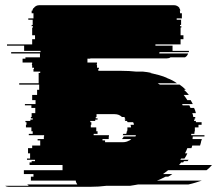

<svg xmlns="http://www.w3.org/2000/svg" viewBox="-69 -720 837 740"><path d="M621 -84H748Q738 -72 727 -64H579L559 -49H595Q591 -46 587 -43.5Q583 -41 579 -39H569Q561 -35 553 -31Q545 -27 536 -24H709Q697 -20 684 -16Q671 -12 657 -9H463Q456 -8 448.5 -6.5Q441 -5 433 -4H342Q327 -2 311 -1Q295 0 278 0H-35Q-44 0 -49 -4H42Q40 -5 36 -9H229Q227 -12 225 -16Q223 -20 223 -24H50V-39H60V-49H23V-64H172V-84H45V-94H53V-99H66V-104H35V-109H47V-129H39V-149H55V-159H86V-179H76V-184H100V-194H101V-199H42V-204H57V-214H52V-229H31V-239H33V-249H29V-254H48V-259H57V-264H50V-269H53V-284H67V-304H52V-314H27V-319H68V-334H55V-354H74V-374H82V-394H5V-399H80V-439H86V-444H60V-454H62V-459H55V-469H54V-474H55V-479H18V-494H29V-499H85V-514H-26V-519H87V-524H24V-544H-42V-549H55V-569H66V-584H55V-614H58V-619H53V-624H57V-644H40V-649H60V-669H53V-679H56Q56 -683 60 -689H61Q69 -700 83 -700H601Q615 -700 623 -689H622Q626 -683 626 -679H624Q624 -678 624.5 -676.5Q625 -675 625 -673V-669H632V-649H612V-644H629V-624H625V-619H630V-614H627V-584H638V-569H627V-549H530V-544H596V-524H659V-519H546Q545 -517 545 -514H656Q653 -504 644 -499H588Q583 -495 574 -495H279V-494H268V-479H305V-474H304V-469H305V-459H312V-454H310V-447H400Q429 -447 456 -444H482Q490 -443 498.5 -442Q507 -441 515 -439H509Q527 -435 544 -430.5Q561 -426 576 -419H575Q586 -415 595.5 -410Q605 -405 613 -399H539L547 -394H623Q635 -386 647 -374H640Q645 -370 650 -364.5Q655 -359 659 -354H639Q647 -344 653 -334H666L674 -319H633Q633 -318 635 -314H661Q662 -312 663 -309Q664 -306 665 -304H679Q681 -300 683 -294.5Q685 -289 686 -284H672Q674 -280 674.5 -276.5Q675 -273 676 -269H683Q684 -267 684 -264H681Q681 -263 681.5 -262Q682 -261 682 -259H679V-254H686V-249H708V-239H696V-229H682V-214H681L680 -204H668V-199H719V-194H674L673 -184H709Q709 -183 708.5 -182Q708 -181 708 -179H707Q706 -174 705 -169Q704 -164 702 -159H672L669 -149H653Q651 -144 649 -139Q647 -134 644 -129H653Q649 -119 642 -109H629L626 -104H658Q657 -103 656 -102Q655 -101 654 -99H640L637 -94H629Q625 -88 621 -84ZM326 -184V-179H336V-172H406Q418 -172 430 -179H431Q433 -180 437 -184H401Q405 -188 408 -194H453Q455 -198 455 -199H404Q404 -200 406 -204H417Q419 -206 419 -209Q419 -212 420 -214H421Q422 -217 422 -220Q422 -223 422 -226V-229H436Q436 -233 434 -239H447Q447 -245 444 -249H423L420 -254H414L411 -259H415Q412 -262 411 -264H414Q413 -266 412 -267Q411 -268 409 -269H401Q390 -280 373 -280H303V-269H300V-264H307V-259H298V-254H279V-249H283V-239H281V-229H302V-214H307V-204H292V-199H351V-194H350V-184Z"/></svg>

Font: Rubik Glitch
Style: Regular
Weight: 400
Designer: Hubert and Fischer, NaN
Foundry: Hubert and Fischer, NaN
Version: Version 2.200